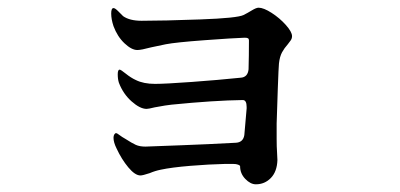

<svg xmlns="http://www.w3.org/2000/svg" viewBox="-20 -466 1040 499"><path d="M702 -236 699 -145V-105Q699 -84 700 -71Q701 -58 701 -50Q700 -20 684 -3.5Q668 13 645 13Q631 13 617.5 -1Q604 -15 604 -34Q604 -36 599 -38Q594 -40 585 -40H566Q523 -39 474.5 -35Q426 -31 398 -25Q383 -22 369 -16Q351 -10 345 -10Q331 -10 313.5 -31Q296 -52 283 -80Q275 -96 275 -108Q275 -113 277 -116.5Q279 -120 282 -120Q284 -120 290.5 -115Q297 -110 306 -105Q323 -94 333 -89.5Q343 -85 358 -85Q383 -86 451.5 -88.5Q520 -91 593 -95Q612 -96 615 -115L621 -184V-188Q621 -206 611 -206Q536 -205 426 -194Q414 -193 382 -187Q366 -183 361 -183Q344 -183 322 -202.5Q300 -222 289 -251Q286 -260 286 -273Q286 -285 291 -285Q294 -285 307 -274.5Q320 -264 333 -258Q353 -248 383 -248Q409 -248 478 -253Q547 -258 605 -264Q624 -265 626 -286Q627 -320 627 -361Q627 -365 624.5 -366.5Q622 -368 616 -368Q586 -367 511.5 -361.5Q437 -356 411 -351L373 -343Q347 -336 337 -336Q322 -336 303.5 -353.5Q285 -371 275 -398Q269 -416 269 -431Q269 -445 275 -445Q279 -445 286.5 -437.5Q294 -430 300 -424Q317 -412 348 -412Q404 -412 500.5 -415.5Q597 -419 613 -427Q623 -432 634.5 -439Q646 -446 652 -446Q665 -446 686 -432.5Q707 -419 723 -401Q739 -383 739 -372Q739 -366 735.5 -361Q732 -356 728 -351Q719 -341 713 -330Q707 -319 705 -301Q704 -291 702 -236Z"/></svg>

Font: Shippori Mincho B1
Style: Bold
Weight: 700
Designer: FONTDASU
Foundry: FONTDASU / Google Inc. / but / Adobe
Version: Version 3.110; ttfautohint (v1.8.3)